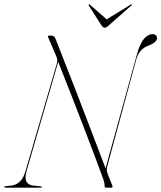

<svg xmlns="http://www.w3.org/2000/svg" viewBox="-41 -864 743 884"><path d="M81.5 -77Q72 -43.5 80.8 -27.8Q89.5 -12 111.5 -9.5L147 -6Q151 -6 151 -3Q151 0 148 0H-11Q-21 0 -21 -3Q-21 -7 -15 -7L11.5 -9.5Q33.5 -12 50.5 -28Q67.5 -44 77 -78.5L220 -569Q223.5 -580.5 222.8 -588.2Q222 -596 218.5 -604L180 -694Q179 -700 184.5 -700H197.5Q210 -700 216 -682Q269 -547.5 308.8 -445Q348.5 -342.5 381 -257Q413.5 -171.5 445 -89L589 -612Q603.5 -664.5 622.5 -685.8Q641.5 -707 661 -707Q670 -707 676.2 -701.8Q682.5 -696.5 682 -689Q681.5 -668.5 640.5 -653Q599 -637.5 586 -589L451.5 -93Q450.5 -88 450.5 -81.5Q450.5 -75 456 -60L476.5 -9Q479 0 472 0H446Q440 0 440.5 -11Q440 -18.5 439 -23.8Q438 -29 434 -41Q391.5 -156.5 340 -290.2Q288.5 -424 227 -579ZM462 -749Q455.5 -743 450.8 -739.8Q446 -736.5 440.5 -736.5Q433 -736.5 425 -749L368 -838Q366 -842 368 -844Q370 -845.5 373.5 -842L450 -775L559.5 -842Q565 -845.5 566 -844Q568 -842 563 -838Z"/></svg>

Font: Fraunces 144pt S000 Thin
Style: Italic
Weight: 100
Italic angle: -16°
Version: Version 1.000; ttfautohint (v1.8.3)